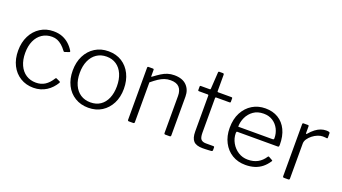

<svg xmlns="http://www.w3.org/2000/svg" viewBox="-58 -1229 3129 1758"><g transform="rotate(20 1506.5 -350.0)"><path d="M296 -540Q346 -540 383.5 -525Q421 -510 450 -483.5Q479 -457 499 -423Q504 -413 496 -410L454 -396Q447 -393 442 -401Q419 -432 397 -450.5Q375 -469 352 -478.5Q329 -488 301 -488Q246 -488 204.5 -460.5Q163 -433 140.5 -383Q118 -333 118 -265Q118 -197 141 -146.5Q164 -96 205.5 -69Q247 -42 302 -42Q352 -42 389.5 -66Q427 -90 457 -139Q460 -143 462.5 -144Q465 -145 469 -143L504 -127Q510 -124 507 -115Q491 -88 469.5 -65Q448 -42 422 -25.5Q396 -9 364.5 0.5Q333 10 296 10Q224 10 168 -24.5Q112 -59 81 -120.5Q50 -182 50 -263Q50 -344 81.5 -406.5Q113 -469 169 -504.5Q225 -540 296 -540Z M831 10Q757 10 700.5 -24.5Q644 -59 613 -120.5Q582 -182 582 -262Q582 -344 613.5 -406.5Q645 -469 701.5 -504.5Q758 -540 832 -540Q907 -540 962.5 -505Q1018 -470 1049 -407.5Q1080 -345 1080 -264Q1080 -183 1048.5 -121.5Q1017 -60 961.5 -25Q906 10 831 10ZM833 -43Q889 -43 929 -70Q969 -97 990.5 -147Q1012 -197 1012 -264Q1012 -332 990 -382.5Q968 -433 927.5 -460.5Q887 -488 832 -488Q777 -488 736 -460.5Q695 -433 672.5 -382.5Q650 -332 650 -264Q650 -197 672.5 -147Q695 -97 736 -70Q777 -43 833 -43Z M1225 0Q1213 0 1213 -12V-519Q1213 -530 1223 -530H1266Q1276 -530 1276 -520V-461Q1276 -456 1278.5 -454.5Q1281 -453 1285 -458Q1320 -484 1349 -502.5Q1378 -521 1408 -530.5Q1438 -540 1473 -540Q1552 -540 1593 -498.5Q1634 -457 1634 -391V-13Q1634 0 1622 0H1580Q1574 0 1571 -3Q1568 -6 1568 -12V-373Q1568 -426 1541.5 -455.5Q1515 -485 1457 -485Q1425 -485 1397.5 -475.5Q1370 -466 1342 -447.5Q1314 -429 1279 -400V-12Q1279 0 1266 0H1225Z M1901 -479Q1893 -479 1893 -471V-135Q1893 -84 1909 -68Q1925 -52 1956 -52H2029Q2034 -52 2036.5 -49.5Q2039 -47 2039 -42V-15Q2039 -7 2029 -4Q2020 -3 2002.5 -2Q1985 -1 1968 -0.5Q1951 0 1942 0Q1880 0 1853.5 -28.5Q1827 -57 1827 -121V-470Q1827 -479 1818 -479H1733Q1724 -479 1724 -487V-522Q1724 -530 1732 -530H1821Q1827 -530 1828 -538L1838 -698Q1838 -710 1847 -710H1883Q1894 -710 1894 -697V-538Q1894 -530 1901 -530H2033Q2041 -530 2041 -522V-487Q2041 -479 2032 -479Z M2181 -235Q2181 -184 2206 -140Q2231 -96 2272.5 -69.5Q2314 -43 2366 -43Q2421 -43 2461.5 -65Q2502 -87 2530 -130Q2533 -135 2536 -135.5Q2539 -136 2543 -134L2577 -115Q2585 -111 2578 -103Q2553 -65 2521.5 -40Q2490 -15 2450 -2.5Q2410 10 2362 10Q2288 10 2232 -24Q2176 -58 2144 -119.5Q2112 -181 2112 -260Q2112 -348 2145 -410Q2178 -472 2234 -506Q2290 -540 2361 -540Q2433 -540 2486 -508Q2539 -476 2568 -416Q2597 -356 2597 -271Q2597 -264 2595.5 -257Q2594 -250 2583 -250H2188Q2185 -250 2183 -245.5Q2181 -241 2181 -235ZM2513 -297Q2524 -297 2527 -300Q2530 -303 2530 -311Q2530 -359 2509.5 -399.5Q2489 -440 2451.5 -464.5Q2414 -489 2362 -489Q2303 -489 2263 -460.5Q2223 -432 2202.5 -388Q2182 -344 2182 -297Z M2736 0Q2730 0 2727 -3Q2724 -6 2724 -12V-519Q2724 -530 2734 -530H2777Q2786 -530 2786 -520V-454Q2786 -449 2789 -448Q2792 -447 2796 -451Q2823 -483 2849 -502.5Q2875 -522 2900.5 -531Q2926 -540 2952 -540Q2988 -540 2988 -528V-482Q2988 -474 2980 -475Q2973 -476 2963.5 -477Q2954 -478 2941 -478Q2918 -478 2892 -467.5Q2866 -457 2843 -439Q2820 -421 2805 -399Q2790 -377 2790 -354V-12Q2790 0 2777 0H2736Z"/></g></svg>

Font: Libre Franklin Thin Light
Style: Regular
Weight: 300
Version: Version 3.000